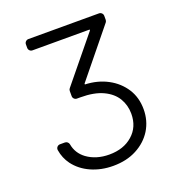

<svg xmlns="http://www.w3.org/2000/svg" viewBox="-133 -654 884 955"><g transform="rotate(-20 309.0 -176.5)"><path d="M188.9 168.3Q136.4 144.9 104 101.9Q78.5 67.1 71.7 24.1Q71.4 23.1 71.4 20.6Q71.4 12.1 77.4 6Q83.5 0 92.3 0H117.9Q125.4 0 131.2 4.8Q137.1 9.6 138.5 17Q147 66.4 188.2 96.9Q236.9 132.1 305.8 132.1Q382.1 132.1 429.3 90.2Q477.3 48.3 477.3 -21.7Q477.3 -66.8 455.3 -103.7Q433.2 -140.6 386.7 -162.6Q339.8 -184.7 267.4 -184.7H248.9Q240.4 -184.7 234.4 -190.7Q228.3 -196.7 228.3 -205.3V-232.2Q228.3 -239.7 233 -245.4L425.8 -481.2V-485.8H123.2Q114.7 -485.8 108.7 -491.8Q102.6 -497.9 102.6 -506.4V-524.9Q102.6 -533.4 108.7 -539.4Q114.7 -545.5 123.2 -545.5H496.4Q505.3 -545.5 511.4 -539.4Q517.4 -533.4 517.4 -524.9V-504.3Q517.4 -496.8 512.8 -491.1L310 -241.8V-237.2Q376.8 -234.7 429.7 -206.3Q481.5 -178.6 512.4 -131Q542.6 -83.8 542.6 -21.7Q542.6 38.4 512.8 87.4Q482.6 135.7 429.3 163.7Q376.4 191.8 305 191.8Q241.8 191.8 188.9 168.3Z"/></g></svg>

Font: DeltaSans Light
Style: Regular
Weight: 300
Designer: Rasmus Andersson
Foundry: rsms
Version: Version 3.012